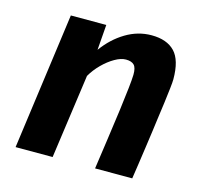

<svg xmlns="http://www.w3.org/2000/svg" viewBox="-87 -660 800 756"><g transform="rotate(15 313.0 -282.0)"><path d="M38 0 114 -557H258.5L250.5 -453.5Q287.5 -504.5 337 -534.2Q386.5 -564 442 -564Q504.5 -564 536.8 -530.2Q569 -496.5 569 -418.5Q569 -407.5 566 -380.8Q563 -354 558.5 -319.5Q554 -285 549 -250Q547.5 -236.5 543 -204.5Q538.5 -172.5 533 -133.2Q527.5 -94 522.2 -58Q517 -22 513.5 0H362Q370.5 -56.5 379 -119.2Q387.5 -182 397 -249.5Q404 -304 408 -339.8Q412 -375.5 412.5 -395Q413 -423.5 402.5 -434.5Q392 -445.5 369 -445.5Q348.5 -445.5 323.8 -431.2Q299 -417 275.8 -393.8Q252.5 -370.5 237 -343.5L189 0Z"/></g></svg>

Font: Merriweather Sans Italic
Style: Bold
Weight: 700
Italic angle: -7.5°
Designer: Eben Sorkin
Foundry: Eben Sorkin
Version: Version 1.008; ttfautohint (v1.7.19-72a1) -l 8 -r 50 -G 200 